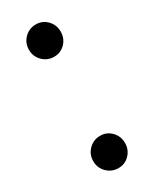

<svg xmlns="http://www.w3.org/2000/svg" viewBox="-151 -590 515 639"><g transform="rotate(-30 106.5 -270.0)"><path d="M106 6Q80 6 62 -12Q44 -30 44 -56Q44 -82 62 -100Q80 -118 106 -118Q131 -118 148.5 -100Q166 -82 166 -56Q166 -30 148.5 -12Q131 6 106 6ZM106 -422Q80 -422 62 -440Q44 -458 44 -484Q44 -510 62 -528Q80 -546 106 -546Q131 -546 148.5 -528Q166 -510 166 -484Q166 -458 148.5 -440Q131 -422 106 -422Z"/></g></svg>

Font: DVN-Poppins
Style: Regular
Weight: 400
Designer: Ninad Kale (Devanagari), Jonny Pinhorn (Latin)
Foundry: Indian Type Foundry
Version: 4.004